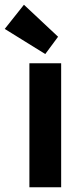

<svg xmlns="http://www.w3.org/2000/svg" viewBox="-73 -790 329 810"><path d="M185 -523H51V0H185ZM172 -635 28 -770 -53 -668 118 -562Z"/></svg>

Font: Righteous
Style: Regular
Weight: 400
Designer: Astigmatic (AOETI)
Foundry: Astigmatic (AOETI)
Version: Version 1.000